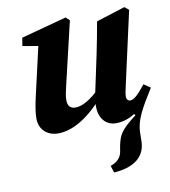

<svg xmlns="http://www.w3.org/2000/svg" viewBox="-82 -570 774 876"><g transform="rotate(-10 304.5 -132.5)"><path d="M376.1 234.9C471.9 228.7 522.6 185.9 523.5 116.5L524.3 77.6C524.9 17.8 556.2 -33.3 608.7 -117.7L583.7 -111.2L506.3 -18.6L517.3 -5.6C443.9 50.8 434.7 69.5 423.7 120.9L419 148.6C414.1 174.9 394.1 192.9 365.7 202.8L376.1 234.9ZM156.2 15.2C228.2 15.2 308.9 -36.5 384.9 -129.6L379.1 -161.9C324.5 -109 287.1 -87.5 253.5 -87.5C233.8 -87.5 218.4 -97.9 218.4 -127.6C218.4 -147.4 223.7 -169.6 229.8 -195.4L297.8 -484.2L280.5 -500L70 -443.5L63.8 -405.6L160 -389.5L141.4 -418.7L83.2 -164.6C75.9 -131.1 69.4 -97.7 69.4 -69.4C69.4 -14.4 109.1 15.2 156.2 15.2ZM424.3 15.2C506.8 15.2 568.5 -51.9 608 -117.7L577.5 -138.1C544.1 -95.9 523.5 -75.9 505.9 -75.9C496.1 -75.9 488.7 -83.2 488.7 -96.5C488.7 -107 491.2 -120.8 495.5 -139.3L572.3 -484.2L552.8 -500L419.1 -457.6C410.2 -407.3 400.8 -358.2 390.7 -309.4L356.7 -149.7C350.6 -121.7 346.7 -101.8 346.7 -76.2C346.7 -17.7 379.9 15.2 424.3 15.2Z"/></g></svg>

Font: Source Serif Variable
Style: Italic
Weight: 389
Italic angle: -12°
Designer: Frank Grießhammer
Foundry: Adobe Systems Incorporated
Version: Version 3.001;hotconv 1.0.111;makeotfexe 2.5.65597